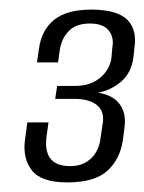

<svg xmlns="http://www.w3.org/2000/svg" viewBox="-20 -616 301 400"><path d="M120 -236Q66 -236 46.5 -261Q27 -286 32 -324L37 -361H81L77 -332Q69 -271 124 -270Q150 -269 167.5 -284Q185 -299 189 -325L194 -359Q198 -384 182 -397Q166 -410 135 -410H95L99 -437H136Q168 -437 188 -453.5Q208 -470 212 -494L214 -517Q218 -538 206.5 -552.5Q195 -567 167 -567Q138 -567 122.5 -550.5Q107 -534 104 -508L101 -486H57L61 -513Q66 -553 92.5 -574.5Q119 -596 170 -596Q223 -596 244.5 -575.5Q266 -555 260 -516L258 -497Q254 -465 233 -446.5Q212 -428 184 -423Q216 -418 230 -398Q244 -378 239 -348L236 -324Q230 -284 203.5 -260Q177 -236 120 -236Z"/></svg>

Font: Alumni Sans
Style: Italic
Weight: 400
Italic angle: -8°
Version: Version 1.016